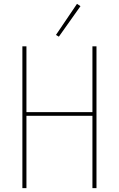

<svg xmlns="http://www.w3.org/2000/svg" viewBox="-20 -975 616 995"><path d="M96 0H117V-375H459V0H480V-735H459V-394H117V-735H96ZM285 -785 397 -943 379 -955 270 -794Z"/></svg>

Font: Iosevka Sparkle Thin
Style: Regular
Weight: 100
Designer: Belleve Invis
Foundry: Belleve Invis
Version: Version 4.5.0; ttfautohint (v1.8.3)